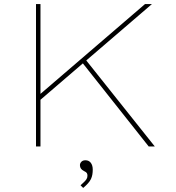

<svg xmlns="http://www.w3.org/2000/svg" viewBox="-20 -720 866 944"><path d="M168 -220V-249L693 -700H727ZM157 0V-700H179V0ZM711 0 383 -414 400 -428 741 0ZM389 204 376 191Q383 184 391 177Q399 170 404.5 162Q410 154 410 144Q410 136 407 131Q404 126 393 121Q383 116 378 109Q373 102 373 92Q373 83 380 75.5Q387 68 400 68Q417 68 426.5 80.5Q436 93 436 114Q436 127 434 138.5Q432 150 427 160.5Q422 171 412.5 181.5Q403 192 389 204Z"/></svg>

Font: Lexend Giga Thin
Style: Regular
Weight: 250
Version: Version 1.007